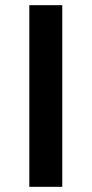

<svg xmlns="http://www.w3.org/2000/svg" viewBox="-20 -720 353 740"><path d="M93 -700H220V0H93Z"/></svg>

Font: Sarabun SemiBold
Style: Regular
Weight: 600
Designer: Suppakit Chalermlarp | Katatrad Co.,Ltd.
Foundry: Cadson Demak Co.,Ltd.
Version: Version 1.000; ttfautohint (v1.6)